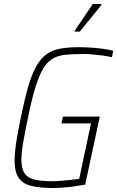

<svg xmlns="http://www.w3.org/2000/svg" viewBox="-20 -932 586 960"><path d="M243 8Q179 8 136.5 -2.5Q94 -13 73.5 -42.5Q53 -72 53 -129Q53 -167 61 -219.5Q69 -272 84 -344Q103 -436 121 -498.5Q139 -561 161 -600Q183 -639 211.5 -660Q240 -681 279.5 -688.5Q319 -696 373 -696Q402 -696 434 -694Q466 -692 495.5 -688Q525 -684 546 -678L540 -646Q518 -651 492 -654.5Q466 -658 442 -660Q418 -662 400 -662Q348 -662 310 -658.5Q272 -655 244.5 -639.5Q217 -624 196.5 -590Q176 -556 157.5 -497Q139 -438 120 -344Q105 -272 96 -220.5Q87 -169 87 -133Q87 -90 102 -66.5Q117 -43 151 -34.5Q185 -26 240 -26Q260 -26 285 -28Q310 -30 334.5 -32.5Q359 -35 376 -38L435 -315H287L295 -349H479L406 -9Q380 -4 351 0Q322 4 294.5 6Q267 8 243 8ZM354 -774V-779L444 -912H487V-907L379 -774Z"/></svg>

Font: Saira SemiCondensed Thin
Style: Italic
Weight: 250
Width: 4
Italic angle: -12°
Designer: Hector Gatti with collaboration of the Omnibus-Type team
Foundry: Omnibus-Type
Version: Version 1.101